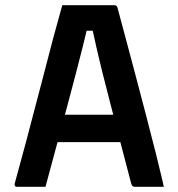

<svg xmlns="http://www.w3.org/2000/svg" viewBox="-20 -723 690 743"><path d="M148 -279H377Q391 -279 405 -279Q419 -279 432 -279L465 -288L478 -230L490 -173H158Q155 -173 152.5 -174.5Q150 -176 148.5 -178.5Q147 -181 147 -184ZM156 0Q129 0 101 0Q73 0 45 0Q42 0 40 -1.5Q38 -3 37 -6Q36 -9 37 -13Q45 -43 57 -86.5Q69 -130 83 -182.5Q97 -235 112 -293Q127 -351 142.5 -409Q158 -467 172 -522Q186 -577 199 -623Q212 -669 221 -703Q272 -703 326.5 -703Q381 -703 423 -703Q427 -703 429 -701.5Q431 -700 432.5 -698Q434 -696 435 -692Q451 -631 469 -565Q487 -499 505.5 -428Q524 -357 544 -281.5Q564 -206 584 -126Q591 -95 599 -64Q607 -33 614 0Q588 0 559 0Q530 0 504 0Q498 0 495 -1.5Q492 -3 490 -7Q488 -11 486 -19Q464 -103 444.5 -178Q425 -253 408 -318.5Q391 -384 377 -440Q363 -496 352.5 -542.5Q342 -589 334 -626L370 -604H285L320 -626Q312 -589 300.5 -543.5Q289 -498 274.5 -442Q260 -386 242 -319Q224 -252 202.5 -172.5Q181 -93 156 0Z"/></svg>

Font: Recursive SemiBold
Style: Regular
Weight: 600
Version: Version 1.085